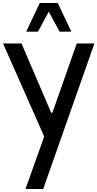

<svg xmlns="http://www.w3.org/2000/svg" viewBox="-25 -925 652 1286"><path d="M145.7 341 271 -10.7 -4.7 -634H119L317.7 -170.3H326L489.3 -634H607.3L264.3 341ZM374.3 -712.7 270 -904.7H362L453 -712.7ZM150.3 -712.7 241.3 -904.7H333L229 -712.7Z"/></svg>

Font: Matangi Light
Style: Regular
Weight: 300
Designer: Prashant Pant
Foundry: The Graphic Ant
Version: Version 3.002